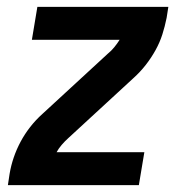

<svg xmlns="http://www.w3.org/2000/svg" viewBox="-20 -540 540 560"><path d="M3 0 8 -33Q12 -57 20 -80.5Q28 -104 40 -126.5Q52 -149 68 -169.5Q84 -190 104 -208L294 -383Q305 -392 313.5 -402.5Q322 -413 329 -424H73L89 -520H471L466 -488Q461 -463 453.5 -439.5Q446 -416 433.5 -393.5Q421 -371 405 -350.5Q389 -330 369 -312L179 -137Q169 -128 160 -117.5Q151 -107 145 -96H401L385 0Z"/></svg>

Font: Iosevka Term Curly
Style: Bold Italic
Weight: 700
Italic angle: -9°
Designer: Belleve Invis
Foundry: Belleve Invis
Version: Version 32.3.0